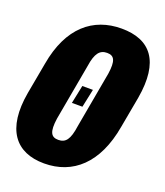

<svg xmlns="http://www.w3.org/2000/svg" viewBox="-136 -812 786 913"><g transform="rotate(20 257.5 -355.5)"><path d="M193.8 8.8C338.9 8.8 445.8 -85.4 479.5 -280.3L508.3 -438C542 -632.8 468.8 -720.2 322.3 -720.2C179.2 -720.2 69.8 -632.8 36.1 -438L7.3 -280.3C-27.3 -85.4 49.8 8.8 193.8 8.8ZM219.2 -119.6C182.6 -119.6 168.9 -142.1 179.2 -212.9L230.5 -497.6C240.2 -564.5 260.3 -587.9 296.9 -587.9C333.5 -587.9 345.2 -564.5 335.4 -497.6L284.2 -212.9C274.4 -142.1 255.9 -119.6 219.2 -119.6ZM220.2 -307.1H273.4L293 -399.4H239.3Z"/></g></svg>

Font: Roboto Flex Super Cond Black
Style: Italic
Weight: 900
Width: 3
Italic angle: -10°
Designer: Berlow after Robertson
Foundry: Google
Version: Version 3.200;Glyphs 3.3 (3311)